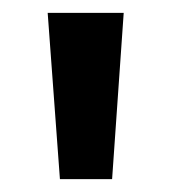

<svg xmlns="http://www.w3.org/2000/svg" viewBox="-20 -734 266 298"><path d="M154 -456H73L54 -714H172Z"/></svg>

Font: Noto Sans Display Medium Narrow
Style: Regular
Weight: 500
Width: 4
Designer: Monotype Design team
Foundry: Monotype Imaging Inc.
Version: Version 1.000